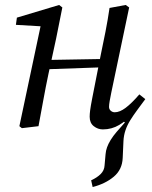

<svg xmlns="http://www.w3.org/2000/svg" viewBox="-20 -508 613 773"><path d="M353 245 347 218Q371 207 385.5 192.5Q400 178 401 158L405 113Q406 99 411 85Q416 71 425.5 55.5Q435 40 449.5 23Q464 6 483 -15L476 -20L535 -109H565Q548 -86 532.5 -65Q517 -44 504.5 -24Q492 -4 485 17Q478 38 477 61L474 128Q472 175 438 203.5Q404 232 353 245ZM68 8 58 0 146 -415 164 -401 44 -408 48 -437 218 -488 231 -478 206 -353 175 -210Q164 -158 154.5 -105.5Q145 -53 135 0ZM136 -228V-266L420 -271V-238ZM394 13Q374 13 357.5 0Q341 -13 341 -38Q341 -49 343 -64.5Q345 -80 351 -111L385 -284Q395 -331 404.5 -379.5Q414 -428 421 -476L486 -488L500 -478L428 -135Q424 -116 421.5 -101Q419 -86 419 -78Q419 -68 426 -62Q433 -56 442 -56Q462 -56 486 -74Q510 -92 541 -128L565 -109Q542 -79 516 -51Q490 -23 460 -5Q430 13 394 13Z"/></svg>

Font: Source Serif 4
Style: Italic
Weight: 400
Italic angle: -12°
Designer: Frank Grießhammer
Foundry: Adobe Systems Incorporated
Version: Version 4.004;hotconv 1.0.116;makeotfexe 2.5.65601